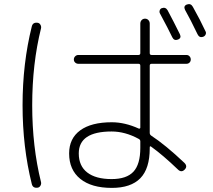

<svg xmlns="http://www.w3.org/2000/svg" viewBox="-20 -863 1040 936"><path d="M768 -823Q787 -830 797 -813Q827 -757 857 -696Q866 -677 847 -670Q829 -663 820 -681Q801 -721 760 -797Q756 -804 758.5 -812Q761 -820 768 -823ZM920 -830Q956 -766 982 -710Q986 -703 982.5 -695Q979 -687 971 -684Q952 -677 943 -696Q908 -769 882 -815Q873 -834 891 -841Q910 -848 920 -830ZM524 -222Q364 -222 364 -115Q364 -54 405.5 -22Q447 10 524 10Q597 10 630.5 -26Q664 -62 664 -142V-174Q664 -182 656 -186Q590 -222 524 -222ZM525 53Q426 53 371.5 9Q317 -35 317 -115Q317 -188 371 -227.5Q425 -267 525 -267Q589 -267 657 -236Q659 -235 661.5 -236.5Q664 -238 664 -241V-543Q664 -552 655 -552H362Q353 -552 346.5 -558Q340 -564 340 -573Q340 -582 346.5 -588.5Q353 -595 362 -595H655Q664 -595 664 -604V-748Q664 -758 670.5 -765Q677 -772 687 -772Q697 -772 703.5 -765Q710 -758 710 -748V-604Q710 -595 719 -595H889Q898 -595 904 -588.5Q910 -582 910 -573Q910 -564 904 -558Q898 -552 889 -552H719Q710 -552 710 -543V-215Q710 -207 717 -202Q786 -157 879 -69Q896 -52 880 -36Q864 -20 847 -37Q774 -107 717 -148Q710 -153 710 -144V-140Q710 -41 664 6Q618 53 525 53ZM163 52Q140 55 135 34Q90 -146 90 -350Q90 -554 135 -734Q140 -755 163 -752Q172 -751 177 -742.5Q182 -734 180 -725Q137 -552 137 -350Q137 -148 180 25Q182 34 177 42.5Q172 51 163 52Z"/></svg>

Font: Rounded Mplus 1c Light
Style: Regular
Weight: 300
Version: Version 1.059.20150529